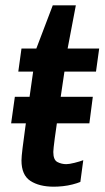

<svg xmlns="http://www.w3.org/2000/svg" viewBox="-20 -694 396 724"><path d="M183 10Q128 10 94.5 -12Q61 -34 61 -89Q61 -102 65 -135Q69 -168 75.5 -214.5Q82 -261 89.5 -315Q97 -369 105 -424H49L61 -511H117L179 -674H266L235 -511H354L342 -424H223Q211 -344 201.5 -279Q192 -214 186.5 -172.5Q181 -131 181 -121Q181 -91 196.5 -83Q212 -75 230 -75Q241 -75 261 -80Q281 -85 294 -90L283 -8Q271 -3 253.5 1.5Q236 6 217.5 8Q199 10 183 10ZM22 -229 36 -329H330L317 -229Z"/></svg>

Font: Chivo Medium Medium
Style: Italic
Weight: 500
Italic angle: -8.05°
Version: Version 2.002